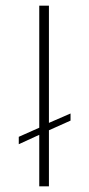

<svg xmlns="http://www.w3.org/2000/svg" viewBox="-20 -655 314 675"><path d="M118 0V-181L46 -148V-174L118 -206V-635H152V-223L228 -256V-231L152 -197V0Z"/></svg>

Font: Alumni Sans ExtraLight
Style: Regular
Weight: 250
Version: Version 1.018